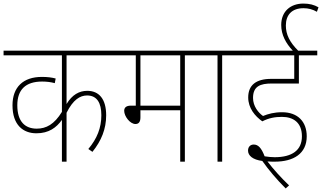

<svg xmlns="http://www.w3.org/2000/svg" viewBox="-20 -906 1805 1076"><path d="M638 -596V-622H0V-596H327V-279C284 -209 239 -185 186 -185C121 -185 77 -224 77 -316C77 -403 123 -449 216 -449C242 -449 265 -446 287 -440L292 -466C270 -472 245 -475 215 -475C109 -475 50 -417 50 -316C50 -205 110 -159 184 -159C254 -159 296 -191 327 -234V0H353V-274C390 -348 429 -371 468 -371C523 -371 548 -330 548 -260C548 -190 524 -129 475 -71L498 -55C548 -117 575 -183 575 -260C575 -351 535 -397 469 -397C424 -397 384 -375 353 -323V-596Z M1016 -596H1122V-622H624V-596H741V-314H714C686 -314 676 -302 676 -285C676 -254 709 -211 739 -211C756 -211 767 -221 767 -248V-288H990V0H1016ZM990 -596V-314H767V-596Z M1225 -596H1330V-622H1108V-596H1199V0H1225Z M1560 -251C1624 -251 1672 -219 1672 -142C1672 -64 1617 -25 1519 -25C1502 -25 1482 -27 1463 -30C1445 -77 1427 -96 1402 -96C1382 -96 1370 -82 1370 -62C1370 -34 1396 -11 1450 -4C1486 47 1530 99 1581 150L1600 133C1554 89 1511 41 1479 -1H1482C1498 0 1509 0 1520 0C1625 0 1699 -45 1699 -142C1699 -224 1649 -277 1561 -277C1516 -277 1484 -268 1454 -256C1428 -274 1398 -311 1398 -357C1398 -423 1439 -438 1503 -438H1655V-596H1758V-622H1651C1603 -670 1582 -713 1582 -763C1582 -822 1615 -860 1681 -860C1708 -860 1731 -854 1756 -840L1765 -865C1741 -879 1714 -886 1680 -886C1609 -886 1556 -843 1556 -766C1556 -711 1582 -663 1621 -622H1316V-596H1629V-464H1500C1415 -464 1371 -429 1371 -360C1371 -300 1409 -255 1450 -226C1487 -245 1522 -251 1560 -251Z"/></svg>

Font: Noto Sans Devanagari SemiCondensed Thin
Style: Regular
Weight: 100
Width: 4
Designer: Jelle Bosma - Monotype Design Team
Foundry: Monotype Imaging Inc.
Version: Version 2.004